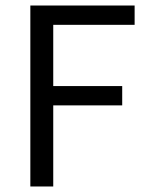

<svg xmlns="http://www.w3.org/2000/svg" viewBox="-20 -676 534 696"><path d="M90 0V-656H468V-586H173V-364H423V-294H173V0Z"/></svg>

Font: Processing Sans Pro
Style: Regular
Weight: 400
Designer: Paul D. Hunt
Foundry: Adobe Systems Incorporated
Version: Version 2.020;PS 2.000;hotconv 1.0.86;makeotf.lib2.5.63406